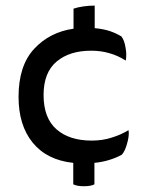

<svg xmlns="http://www.w3.org/2000/svg" viewBox="-20 -600 512 682"><path d="M134.8 -262.7Q134.8 -342.8 181.6 -381.8Q227.5 -419.9 303.7 -419.9Q338.9 -419.9 368.2 -411.1Q397.5 -403.3 426.8 -384.8Q430.7 -407.2 425.8 -431.6Q421.9 -457 411.1 -470.7Q393.6 -481.4 371.1 -489.3Q347.7 -497.1 316.4 -500Q316.4 -526.4 316.4 -580.1Q293.9 -580.1 275.4 -577.1Q255.9 -574.2 241.2 -569.3Q241.2 -544.9 241.2 -498Q157.2 -486.3 101.6 -426.8Q45.9 -367.2 45.9 -255.9Q45.9 -155.3 95.7 -93.8Q146.5 -31.2 240.2 -21.5Q240.2 3.9 240.2 54.7Q246.1 57.6 254.9 59.6Q264.6 61.5 278.3 61.5Q291 61.5 300.8 59.6Q310.5 57.6 315.4 54.7Q315.4 29.3 315.4 -21.5Q344.7 -24.4 369.1 -32.2Q394.5 -40 413.1 -50.8Q424.8 -64.5 431.6 -90.8Q437.5 -111.3 437.5 -127.9Q437.5 -132.8 436.5 -137.7Q409.2 -121.1 377 -111.3Q344.7 -100.6 305.7 -100.6Q226.6 -100.6 180.7 -140.6Q134.8 -180.7 134.8 -262.7Z"/></svg>

Font: cl
Style: Regular
Weight: 400
Designer: Mitja Miklavcic
Version: Version 1.0